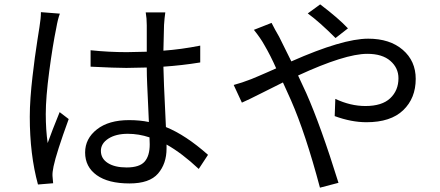

<svg xmlns="http://www.w3.org/2000/svg" viewBox="-20 -824 2040 891"><path d="M169.9 -767.6 257.8 -760.7Q248 -734.4 241.2 -694.3Q224.6 -614.3 208.5 -493.2Q192.4 -372.1 192.4 -294.9Q192.4 -221.7 201.2 -160.2Q221.7 -217.8 256.8 -303.7L298.8 -271.5Q241.2 -113.3 228.5 -51.8Q222.7 -24.4 223.6 -7.8Q223.6 -2.9 226.6 26.4L156.2 32.2Q118.2 -106.4 118.2 -282.2Q118.2 -323.2 121.6 -371.1Q125 -418.9 130.9 -469.2Q136.7 -519.5 141.6 -555.7Q146.5 -591.8 153.8 -639.2Q161.1 -686.5 163.1 -698.2Q169.9 -739.3 169.9 -767.6ZM674.8 -154.3Q674.8 -174.8 673.8 -186.5Q624 -203.1 573.2 -203.1Q517.6 -203.1 482.9 -180.7Q448.2 -158.2 448.2 -124Q448.2 -87.9 480.5 -67.4Q512.7 -46.9 567.4 -46.9Q627 -46.9 650.9 -73.7Q674.8 -100.6 674.8 -154.3ZM945.3 -105.5 902.3 -40Q824.2 -113.3 752.9 -153.3V-134.8Q752.9 -64.5 713.4 -18.6Q673.8 27.3 581.1 27.3Q482.4 27.3 428.7 -11.2Q375 -49.8 375 -116.2Q375 -180.7 429.7 -223.6Q484.4 -266.6 579.1 -266.6Q628.9 -266.6 670.9 -257.8Q669.9 -282.2 667.5 -334.5Q665 -386.7 663.1 -430.7Q661.1 -474.6 661.1 -510.7Q596.7 -508.8 566.4 -508.8Q515.6 -508.8 400.4 -514.6V-590.8Q484.4 -582 568.4 -582Q598.6 -582 661.1 -584V-707Q661.1 -739.3 656.2 -766.6H747.1Q743.2 -739.3 741.2 -708Q740.2 -680.7 738.3 -588.9Q820.3 -594.7 909.2 -612.3V-534.2Q825.2 -520.5 738.3 -514.6Q738.3 -474.6 750 -234.4Q841.8 -197.3 945.3 -105.5Z M1594.7 -692.4 1537.1 -647.5Q1461.9 -722.7 1408.2 -761.7L1465.8 -803.7Q1550.8 -739.3 1594.7 -692.4ZM1158.2 -685.5 1240.2 -717.8Q1255.9 -686.5 1275.4 -653.3Q1322.3 -559.6 1332 -539.1Q1570.3 -644.5 1688.5 -644.5Q1789.1 -644.5 1849.1 -592.8Q1909.2 -541 1909.2 -458Q1909.2 -368.2 1851.1 -312.5Q1793 -256.8 1680.7 -256.8Q1610.4 -256.8 1533.2 -285.2L1536.1 -365.2Q1606.4 -332 1675.8 -332Q1752.9 -332 1791 -368.2Q1829.1 -404.3 1829.1 -460.9Q1829.1 -508.8 1791.5 -541.5Q1753.9 -574.2 1684.6 -574.2Q1581.1 -574.2 1363.3 -473.6L1401.4 -391.6Q1468.8 -239.3 1550.8 24.4L1464.8 46.9Q1397.5 -206.1 1330.1 -359.4Q1323.2 -376 1309.6 -404.8Q1295.9 -433.6 1293 -441.4Q1268.6 -429.7 1198.2 -394Q1127.9 -358.4 1102.5 -347.7L1064.5 -429.7Q1101.6 -439.5 1146.5 -457Q1161.1 -462.9 1179.2 -470.7Q1197.3 -478.5 1222.2 -489.3Q1247.1 -500 1261.7 -506.8Q1235.4 -566.4 1206.1 -616.2Q1189.5 -646.5 1158.2 -685.5Z"/></svg>

Font: Gen Shin Gothic Monospace Regular
Style: Regular
Weight: 400
Designer: [Source Han Sans]
Ryoko NISHIZUKA  (kana & ideographs); Paul D. Hunt (Latin, Greek & Cyrillic); Wenlong ZHANG  (bopomofo
Version: Version 1.002.20150607